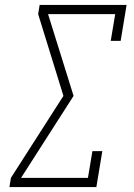

<svg xmlns="http://www.w3.org/2000/svg" viewBox="-20 -755 540 775"><path d="M18 0 24 -37 236 -368 134 -698 140 -735H491L467 -590H427L445 -698H174L277 -368L65 -37H335L353 -145H393L369 0Z"/></svg>

Font: Iosevka Slab XLtObl
Style: Regular
Weight: 200
Italic angle: -9°
Monospace: yes
Designer: Belleve Invis
Foundry: Belleve Invis
Version: Version 11.1.1; ttfautohint (v1.8.3)